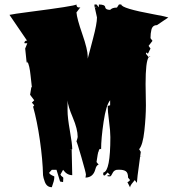

<svg xmlns="http://www.w3.org/2000/svg" viewBox="-20 -779 781 841"><path d="M437.5 -10.3Q432.1 -10.3 432.1 -16.4Q432.1 -22.5 433.1 -23.4Q463.4 -29.3 463.4 -178.2Q463.4 -205.6 457.5 -249Q451.7 -292.5 451.7 -314.9L462.4 -317.9V-339.8Q444.8 -319.3 433.8 -245.6Q422.9 -171.9 422.9 -125.5L418.5 -127Q416 -127 413.1 -121.1V-122.1Q407.7 -106.9 402.8 -69.3L412.1 -57.6Q402.3 -56.2 397.5 -37.1Q388.2 -2 354.5 -1L356.4 -14.2Q356.4 -21.5 336.9 -89.1Q317.4 -156.7 314.9 -159.7Q320.3 -175.8 320.3 -179.2Q320.3 -213.4 298.8 -264.2Q277.3 -314.9 275.9 -338.9V-293.9Q275.9 -264.2 286.1 -206.3Q296.4 -148.4 296.4 -125.5H293.9L296.4 -11.7Q273.4 -11.7 256.3 -35.2L244.6 -14.2L246.6 -11.7Q246.1 -9.8 251.7 -5.9Q257.3 -2 257.3 0L256.3 18.6L243.2 16.1L227.5 -35.2H207L195.3 -22.5Q195.3 -15.6 217.8 -6.3V-1Q217.8 11.7 207 41Q185.1 41 176.3 17.6Q169.4 -1 168.5 -11.7Q167 -79.1 154.8 -164.1Q142.6 -249 125 -311.5L129.9 -317.9L119.6 -329.6L129.9 -339.8L111.8 -363.8L117.2 -397H119.6Q118.7 -401.4 114 -447.5Q109.4 -493.7 99.6 -509.8V-503.4Q97.2 -503.4 96.2 -509.8L90.3 -566.4L99.6 -589.4H87.9Q86.9 -590.3 86.9 -592.8Q86.9 -595.2 89.8 -598.1Q92.8 -601.1 95.5 -601.1Q98.1 -601.1 99.1 -600.1L21.5 -713.9Q38.1 -717.8 110.4 -727.1Q306.6 -752.4 314.9 -759.3Q314.9 -746.1 326.7 -746.1Q330.1 -746.1 332 -747.1L314.9 -724.6Q316.9 -697.8 340.6 -629.6Q364.3 -561.5 364.3 -530.8V-522Q365.7 -528.3 373.8 -557.9Q381.8 -587.4 387.7 -610.8Q404.8 -675.3 404.8 -702.6L393.6 -753.4Q393.6 -757.3 394 -759.3H402.8L413.1 -747.1V-759.3Q439.5 -759.3 440.9 -747.6Q442.4 -735.8 462.4 -735.8Q472.2 -745.6 488.8 -745.6H492.2L501 -759.3H511.2Q512.2 -742.2 653.3 -716.3Q707 -706.5 717.3 -702.6L667.5 -668.9Q647.9 -668.9 643.1 -648.4Q639.2 -632.8 639.2 -611.8L647.9 -600.1L630.9 -578.1L639.2 -566.4L627.9 -543.5L621.1 -549.3L619.1 -543.5L631.3 -528.3Q617.7 -510.3 617.7 -411.1L619.1 -317.9Q619.1 -268.1 612.3 -205.8Q605.5 -143.6 589.4 -125.5L596.7 -113.8L592.3 -82Q579.6 8.8 579.6 22L570.3 9.8Q567.9 13.2 562 20Q549.8 34.2 549.8 42L538.1 18.6Q544.4 17.1 549.8 9.8L541 -1Q541 -21.5 531.5 -28.6Q522 -35.6 502 -35.6L491.2 -35.2Q478.5 -32.7 473.1 -20.8Q467.8 -8.8 462.4 -6.3Q450.2 -6.3 450.7 -8.3Q451.2 -10.3 451.2 -10.7V-11.7H462.4L451.7 -23.4L439.9 -11.2Q439 -10.3 437.5 -10.3ZM639.2 -532.7 631.3 -528.3Q632.8 -532.7 639.2 -532.7ZM398.4 -747.1Q398.4 -745.6 399.9 -745.6Q401.4 -745.6 401.4 -747.8Q401.4 -750 400.4 -750ZM413.1 -113.8 412.1 -116.2V-118.7Q412.1 -119.1 412.6 -119.9Q413.1 -120.6 413.1 -121.1ZM290.5 -125.5H286.1Q286.1 -124.5 287.8 -124.5Q289.6 -124.5 290.5 -125.5ZM596.7 -93.3 599.6 -91.3Q597.7 -92.3 594.7 -92.3Q595.7 -93.3 596.7 -93.3ZM590.3 -90.3H591.3L592.8 -92.3Z"/></svg>

Font: Butcherman
Style: Regular
Weight: 400
Version: Version 001.003